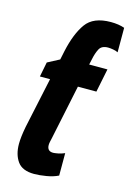

<svg xmlns="http://www.w3.org/2000/svg" viewBox="-119 -824 604 893"><g transform="rotate(15 183.5 -377.5)"><path d="M253 -13V-121Q237 -114 221 -111Q205 -108 198 -108Q169 -108 169 -138Q169 -145 171 -154Q173 -163 175 -172L230 -435H319L342 -548H254L260 -575Q266 -605 277 -626Q288 -647 319 -647Q329 -647 343.5 -644.5Q358 -642 367 -637V-755Q339 -765 301 -765Q217 -765 181.5 -715.5Q146 -666 127 -579L118 -536L61 -506L47 -435H96L44 -192Q34 -140 34 -107Q34 -56 57.5 -23Q81 10 138 10Q163 10 196 4.5Q229 -1 253 -13Z"/></g></svg>

Font: Noto Sans UI Condensed ExtraBold
Style: Italic
Weight: 800
Width: 3
Designer: Monotype Design Team
Foundry: Monotype Imaging Inc.
Version: 1.001